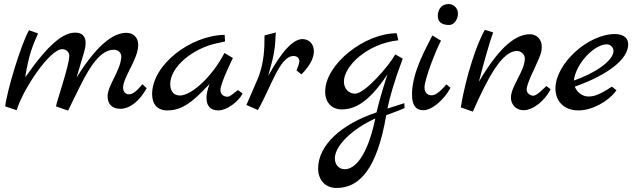

<svg xmlns="http://www.w3.org/2000/svg" viewBox="-20 -548 3148 953"><path d="M687 -130C657 -94 639 -80 619 -80C603 -80 591 -94 591 -112C591 -166 666 -254 666 -325C666 -361 643 -385 607 -385C552 -385 472 -343 360 -163C394 -281 405 -304 405 -335C405 -368 387 -386 354 -386C295 -386 225 -335 105 -164C123 -277 142 -322 169 -382L124 -398C84 -329 12 -88 6 -20L63 -1C90 -97 225 -304 289 -304C309 -304 324 -289 324 -271C324 -224 259 -37 258 -20L318 1C390 -142 451 -301 546 -301C567 -301 583 -286 582 -265C578 -196 514 -124 514 -70C514 -31 537 -8 577 -8C625 -8 672 -46 708 -110Z M1161 -101C1131 -78 1121 -68 1109 -68C1086 -68 1074 -84 1074 -101C1074 -135 1136 -260 1136 -260L1094 -285C1035 -170 932 -74 873 -74C845 -74 825 -92 825 -131C825 -215 935 -307 1055 -333L1097 -342L1095 -375C923 -372 735 -225 735 -81C735 -30 762 0 810 0C856 0 905 -13 983 -93L1020 -131C1011 -107 1005 -83 1005 -62C1005 -27 1020 0 1064 0C1106 0 1166 -45 1184 -84Z M1481 -354C1436 -354 1380 -296 1311 -171C1343 -283 1345 -305 1349 -387L1293 -372C1293 -303 1290 -243 1266 -174C1258 -152 1203 -27 1203 -27L1260 -2C1325 -114 1368 -270 1437 -270C1454 -270 1466 -260 1466 -243C1466 -237 1457 -209 1452 -198L1476 -179C1511 -213 1538 -255 1538 -293C1538 -329 1515 -354 1481 -354Z M1987 -36 1903 -9C1914 -63 1936 -143 1979 -257L1942 -278C1911 -222 1792 -83 1742 -83C1711 -83 1687 -108 1687 -143C1687 -219 1801 -331 1957 -348L1949 -383C1790 -383 1594 -230 1594 -93C1594 -39 1627 -5 1676 -5C1733 -5 1805 -30 1903 -179C1873 -84 1861 -42 1849 10C1676 67 1559 172 1559 288C1559 345 1594 385 1651 385C1765 385 1852 289 1897 24C1958 1 1975 -5 1988 -12ZM1843 40C1802 234 1739 292 1691 292C1663 292 1642 270 1642 238C1642 177 1726 93 1843 40Z M2209 -424C2237 -424 2253 -456 2253 -480C2253 -511 2229 -528 2206 -528C2172 -528 2153 -501 2153 -469C2153 -439 2173 -424 2209 -424ZM2196 -129C2154 -82 2138 -75 2121 -75C2103 -75 2087 -88 2087 -114C2087 -154 2144 -301 2169 -346L2126 -372C2098 -314 2025 -192 2025 -79C2025 -27 2043 -1 2081 -1C2124 -1 2184 -52 2216 -112Z M2692 -121C2672 -103 2644 -73 2627 -73C2609 -73 2594 -88 2594 -103C2594 -117 2600 -139 2635 -213C2666 -279 2669 -292 2669 -318C2669 -352 2644 -378 2611 -378C2549 -378 2468 -332 2357 -142C2377 -222 2411 -343 2428 -387L2387 -400C2350 -340 2294 -177 2267 -15L2327 6C2401 -162 2472 -295 2546 -295C2567 -295 2585 -277 2585 -258C2585 -195 2516 -121 2516 -63C2516 -28 2543 -1 2578 -1C2627 -1 2684 -48 2713 -105Z M3017 -118C2954 -76 2927 -69 2900 -69C2875 -69 2845 -86 2833 -118C3002 -178 3098 -256 3098 -327C3098 -372 3056 -379 3032 -379C2899 -379 2737 -232 2737 -109C2737 -43 2782 0 2851 0C2918 0 2999 -43 3040 -100ZM2828 -148C2839 -234 2930 -328 2992 -328C3010 -328 3025 -313 3025 -295C3025 -247 2933 -184 2828 -148Z"/></svg>

Font: Marck Script
Style: Regular
Weight: 400
Designer: Denis Masharov, Marck Fogel
Foundry: Denis Masharov
Version: Version 1.002